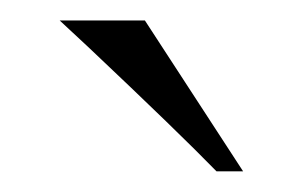

<svg xmlns="http://www.w3.org/2000/svg" viewBox="-20 -495 290 187"><path d="M216.8 -328.1H190.9Q154.3 -365.7 67.4 -447.8L38.1 -475.1H121.1Q125 -469.2 216.8 -328.1Z"/></svg>

Font: Niconne
Style: Regular
Weight: 400
Designer: Vernon Adams
Foundry: Vernon Adams
Version: Version 1.002